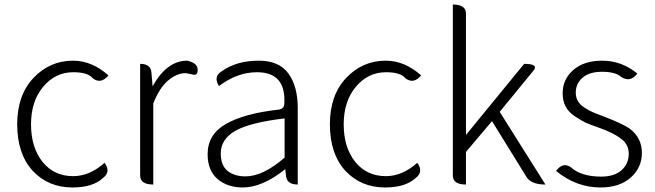

<svg xmlns="http://www.w3.org/2000/svg" viewBox="-20 -815 2893 848"><path d="M300 13Q193 13 124 -61Q56 -136 56 -266Q56 -395 128 -471Q200 -547 303 -547Q386 -547 459 -482Q426 -442 390 -469Q369 -496 304 -496Q224 -496 170 -431Q117 -367 117 -266Q117 -164 168 -100Q219 -37 303 -37Q376 -37 442 -96Q471 -56 435 -29Q390 13 300 13Z M657 0Q599 0 599 -40V-533Q647 -533 649 -493L654 -434Q717 -547 807 -547Q861 -535 852 -496Q849 -483 836 -485L800 -492Q761 -492 722 -459Q684 -427 657 -358V0Z M1052 13Q984 13 940 -25Q897 -63 897 -134Q897 -221 977 -267Q1058 -314 1212 -331Q1237 -335 1236 -363Q1241 -496 1115 -496Q1028 -496 947 -435Q921 -477 959 -500Q1024 -547 1123 -547Q1213 -547 1254 -490Q1295 -434 1295 -338V0Q1246 0 1243 -40L1240 -68Q1139 13 1052 13ZM1064 -36Q1142 -36 1237 -119V-292Q1084 -274 1019 -237Q955 -200 955 -137Q955 -85 985 -60Q1016 -36 1064 -36Z M1681 13Q1574 13 1505 -61Q1437 -136 1437 -266Q1437 -395 1509 -471Q1581 -547 1684 -547Q1767 -547 1840 -482Q1807 -442 1771 -469Q1750 -496 1685 -496Q1605 -496 1551 -431Q1498 -367 1498 -266Q1498 -164 1549 -100Q1600 -37 1684 -37Q1757 -37 1823 -96Q1852 -56 1816 -29Q1771 13 1681 13Z M2038 0Q1980 0 1980 -40V-795Q2038 -795 2038 -755V-219L2295 -533Q2361 -533 2336 -503L2187 -321L2389 0Q2325 0 2305 -34L2153 -280L2038 -144V0Z M2632 13Q2525 13 2436 -60Q2467 -102 2503 -75Q2548 -35 2635 -35Q2693 -35 2725 -63Q2757 -92 2757 -136Q2757 -178 2722 -203Q2688 -229 2628 -250Q2590 -263 2567 -273Q2545 -284 2518 -302Q2491 -320 2478 -345Q2465 -370 2465 -403Q2465 -464 2511 -505Q2558 -547 2640 -547Q2726 -547 2795 -490Q2764 -450 2725 -474Q2700 -498 2639 -498Q2582 -498 2552 -471Q2523 -445 2523 -406Q2523 -385 2532 -369Q2541 -353 2561 -340Q2581 -327 2597 -320Q2613 -313 2643 -302Q2732 -268 2762 -246Q2815 -206 2815 -139Q2815 -75 2766 -31Q2717 13 2632 13Z"/></svg>

Font: Swei Half Moon CJK SC
Style: Light
Weight: 300
Version: Version 2.071